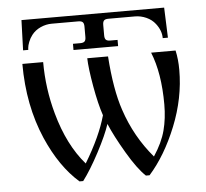

<svg xmlns="http://www.w3.org/2000/svg" viewBox="-48 -675 790 737"><g transform="rotate(-5 347.0 -306.0)"><path d="M57.1 -507.8 61 -624H610.8L615.2 -507.8H595.2Q595.2 -537.1 574.2 -564Q561 -581.1 539.8 -590.6Q518.6 -600.1 496.1 -600.1H394Q381.8 -600.1 377 -595.2Q372.1 -590.3 372.1 -578.1V-538.1Q372.1 -525.9 377 -521Q381.8 -516.1 394 -516.1H421.9V-492.2H250V-516.1H277.8Q290 -516.1 294.9 -521Q299.8 -525.9 299.8 -538.1V-578.1Q299.8 -590.3 294.9 -595.2Q290 -600.1 277.8 -600.1H175.8Q153.3 -600.1 132.3 -590.6Q111.3 -581.1 98.1 -564Q88.9 -552.2 83.5 -538.1Q78.1 -523.9 77.6 -515.6L77.1 -507.8ZM49.8 -456.1H129.9Q129.9 -354 157.2 -255.9Q191.4 -131.8 258.8 -54.2Q318.8 -153.3 340.8 -232.9Q325.7 -276.9 313.2 -347.4Q300.8 -418 299.8 -456.1H379.9Q388.7 -327.6 416 -247.1Q451.2 -141.1 522 -58.1Q555.2 -108.4 567.1 -154.1Q579.1 -199.7 579.1 -253.9Q579.1 -374.5 545.9 -456.1H640.1Q647.9 -421.9 647.9 -380.9Q647.9 -272.5 604.7 -165.3Q561.5 -58.1 499 12.2H484.9Q453.1 -17.6 414.1 -84Q375 -150.4 355 -198.2Q341.8 -157.2 307.4 -92Q272.9 -26.9 243.2 12.2H229Q155.8 -51.8 106 -166Q49.8 -295.9 49.8 -456.1Z"/></g></svg>

Font: Flanker Steampunk
Style: Regular
Weight: 400
Designer: Alexey Kryukov, Leonardo Di Lena
Foundry: Alexey Kryukov, Leonardo Di Lena
Version: 1.210